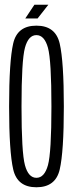

<svg xmlns="http://www.w3.org/2000/svg" viewBox="-20 -788 312 812"><path d="M134 4Q215 4 232.5 -71Q250 -146 250 -337.5Q250 -528 232.5 -603.8Q215 -679.5 134 -679.5Q53 -679.5 35.8 -604.2Q18.5 -529 18.5 -337.5Q18.5 -146 36 -71Q53.5 4 134 4ZM134 -36Q100 -36 85.5 -89.5Q71 -143 71 -337.5Q71 -532.5 85.5 -586Q100 -639.5 134 -639.5Q168 -639.5 182.8 -586Q197.5 -532.5 197.5 -337.5Q197.5 -143 182.8 -89.5Q168 -36 134 -36ZM110 -710H139L184.5 -768H149ZM87 -710H115.5L159.5 -768H125.5Z"/></svg>

Font: Anybody ExtraCondensed Light
Style: Regular
Weight: 300
Width: 2
Version: Version 1.113;gftools[0.9.25]